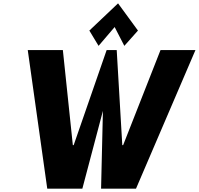

<svg xmlns="http://www.w3.org/2000/svg" viewBox="-20 -1123 1184 1143"><path d="M511.9 -941 566.8 -850 662.5 -962 720.2 -850 801.3 -941 682.8 -1103ZM581.7 0H789.7L1143.6 -825H935.6L713 -259H708L674.8 -825H614.9L418.6 -259H413.6L354.2 -825H145.2L261.3 0H470.3L592.7 -463Z"/></svg>

Font: Blink
Style: Obl
Weight: 400
Designer: Mew Too
Foundry: Cannot Into Space Fonts
Version: Version 001.000